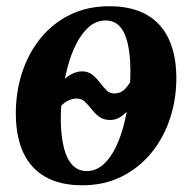

<svg xmlns="http://www.w3.org/2000/svg" viewBox="-20 -566 600 600"><path d="M237 13Q168 13 122 -13.2Q76 -39.5 53.2 -88.2Q30.5 -137 29.5 -205Q28.5 -274 48 -335.8Q67.5 -397.5 105.5 -445Q143.5 -492.5 198 -519.5Q252.5 -546.5 321.5 -546.5Q390.5 -546.5 436.8 -520.8Q483 -495 506.5 -446Q530 -397 531 -328Q532 -260 512.2 -198.5Q492.5 -137 454 -89.5Q415.5 -42 360.8 -14.5Q306 13 237 13ZM251 -31.5Q280 -31.5 302.5 -51.5Q325 -71.5 341.2 -104.8Q357.5 -138 367.8 -179.2Q378 -220.5 383 -264.2Q388 -308 387.5 -347.5Q387 -397 378.8 -431.5Q370.5 -466 353.8 -484Q337 -502 310 -502Q281 -502 258.2 -482.2Q235.5 -462.5 218.5 -429.2Q201.5 -396 190.8 -354.8Q180 -313.5 174.8 -270Q169.5 -226.5 170 -187Q171 -137.5 180 -102.8Q189 -68 206.8 -49.8Q224.5 -31.5 251 -31.5ZM324.5 -191Q303.5 -191 290 -201.2Q276.5 -211.5 266.2 -224.8Q256 -238 245.2 -248.2Q234.5 -258.5 218.5 -258Q208.5 -258 198.2 -254Q188 -250 179.5 -243.2Q171 -236.5 165 -228L174 -310Q185 -324.5 202.5 -333.8Q220 -343 236 -343Q255.5 -343 268.5 -332.5Q281.5 -322 291.8 -308.5Q302 -295 312.2 -284.5Q322.5 -274 337 -274Q358 -274 371.8 -289.2Q385.5 -304.5 394 -322L386 -230Q374 -212 358 -201.5Q342 -191 324.5 -191Z"/></svg>

Font: Merriweather 72pt
Style: Bold Italic
Weight: 700
Italic angle: -7.8°
Version: Version 2.101